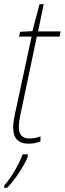

<svg xmlns="http://www.w3.org/2000/svg" viewBox="-31 -677 310 918"><path d="M162 0 163 -25Q138 -15 108 -15Q59 -15 59 -70Q59 -95 69 -140L145 -502H254L259 -527H151L178 -657H158L124 -528L65 -525L60 -502H120L42 -139Q32 -94 32 -67Q32 10 106 10Q124 10 137 7Q150 4 162 0ZM3 221Q31 193 59.5 149.5Q88 106 102 72V61H77Q64 98 38 141.5Q12 185 -11 210V221Z"/></svg>

Font: Noto Sans Display SemiCondensed Thin
Style: Italic
Weight: 250
Width: 4
Designer: Monotype Design team
Foundry: Monotype Imaging Inc.
Version: 1.000